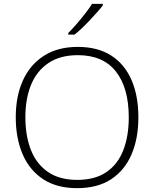

<svg xmlns="http://www.w3.org/2000/svg" viewBox="-20 -969 803 999"><path d="M700 -358Q700 -249 664.5 -166Q629 -83 558.5 -36.5Q488 10 381 10Q275 10 204 -37Q133 -84 97.5 -167Q62 -250 62 -359Q62 -468 99 -550Q136 -632 208 -678.5Q280 -725 385 -725Q487 -725 557 -681Q627 -637 663.5 -554.5Q700 -472 700 -358ZM112 -359Q112 -262 141 -188.5Q170 -115 230 -74Q290 -33 382 -33Q474 -33 533.5 -73.5Q593 -114 621.5 -187.5Q650 -261 650 -358Q650 -512 583 -597Q516 -682 385 -682Q293 -682 232 -641Q171 -600 141.5 -527.5Q112 -455 112 -359ZM515 -941Q503 -925 485.5 -905.5Q468 -886 448.5 -865Q429 -844 408.5 -824.5Q388 -805 368 -789H335V-797Q355 -817 378.5 -844Q402 -871 424 -899.5Q446 -928 459 -949H515Z"/></svg>

Font: Noto Sans Syriac Eastern ExtraLight
Style: Regular
Weight: 250
Designer: Patrick Giasson and the Monotype Design Team
Foundry: Monotype Imaging Inc.
Version: Version 3.001